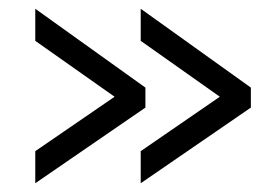

<svg xmlns="http://www.w3.org/2000/svg" viewBox="-20 -481 636 441"><path d="M61 -60.1V-133.8L243.2 -258.8L61 -387.2V-460.9L314 -279.8V-233.9ZM303.2 -60.1V-133.8L484.9 -258.8L303.2 -387.2V-460.9L556.2 -279.8V-233.9Z"/></svg>

Font: Raleway Medium
Style: Regular
Weight: 500
Designer: Matt McInerney, Pablo Impallari, Rodrigo Fuenzalida
Foundry: Matt McInerney, Pablo Impallari, Rodrigo Fuenzalida
Version: Version 3.000g; ttfautohint (v1.5) -l 8 -r 28 -G 28 -x 14 -D